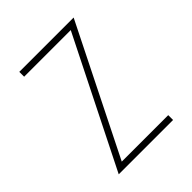

<svg xmlns="http://www.w3.org/2000/svg" viewBox="-188 -782 897 897"><g transform="rotate(-45 261.0 -333.5)"><path d="M77 0 395 -635H87V-667H446L129 -32H436V0Z"/></g></svg>

Font: Zector
Style: Regular
Weight: 400
Designer: GGBot
Version: 0.72